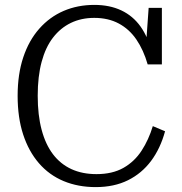

<svg xmlns="http://www.w3.org/2000/svg" viewBox="-20 -747 743 784"><path d="M365 -674Q312 -674 269.5 -653.5Q227 -633 196.5 -593.5Q166 -554 150 -494.5Q134 -435 134 -356Q134 -277 150 -217Q166 -157 196.5 -117Q227 -77 271.5 -56.5Q316 -36 374 -36Q439 -36 484 -61.5Q529 -87 558 -131.5Q587 -176 604 -232L654 -211Q635 -141 597 -90Q559 -39 502.5 -11Q446 17 371 17Q299 17 240 -7.5Q181 -32 139 -80.5Q97 -129 74.5 -198Q52 -267 52 -356Q52 -444 75 -513Q98 -582 140.5 -630Q183 -678 240 -702.5Q297 -727 365 -727Q428 -727 475.5 -704.5Q523 -682 554 -638.5Q585 -595 599 -533L575 -546L587 -715H641V-484H583Q566 -543 537 -585.5Q508 -628 465 -651Q422 -674 365 -674Z"/></svg>

Font: Roboto Serif SemiCondensed Light
Style: Regular
Weight: 300
Width: 4
Designer: Greg Gazdowicz
Foundry: Commercial Type
Version: Version 1.007